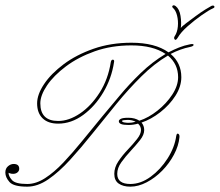

<svg xmlns="http://www.w3.org/2000/svg" viewBox="-126 -690 823 719"><path d="M521 -661Q517 -666 521 -669Q525 -672 532 -667Q546 -656 550 -630.5Q554 -605 551 -585Q555 -591 571 -603Q587 -615 606.5 -629.5Q626 -644 643 -654.5Q660 -665 666 -668Q674 -671 676.5 -666.5Q679 -662 672 -659Q656 -652 629 -633Q602 -614 576.5 -591.5Q551 -569 539 -548Q532 -537 528 -542.5Q524 -548 528 -554Q538 -569 540 -590.5Q542 -612 537 -632Q532 -652 521 -661ZM-24 9Q-75 9 -90.5 -8.5Q-106 -26 -106 -44Q-106 -59 -96 -67.5Q-86 -76 -75 -76Q-54 -76 -54 -58Q-54 -50 -60.5 -44.5Q-67 -39 -77 -39Q-84 -39 -89 -41Q-94 -43 -94 -43Q-94 -30 -81 -15.5Q-68 -1 -24 -1Q9 -1 43 -23Q77 -45 111.5 -81.5Q146 -118 182.5 -163Q219 -208 257 -254Q285 -287 321 -330.5Q357 -374 400.5 -416Q444 -458 494 -488Q447 -520 366 -520Q291 -520 229 -498Q167 -476 121 -441.5Q75 -407 50 -370Q25 -333 25 -303Q25 -237 92 -237Q132 -237 173.5 -265Q215 -293 247 -343Q279 -393 289 -458Q291 -467 297 -466.5Q303 -466 301 -457Q292 -397 261 -344.5Q230 -292 185.5 -259.5Q141 -227 92 -227Q54 -227 33.5 -247Q13 -267 13 -303Q13 -336 39 -375Q65 -414 112.5 -449.5Q160 -485 224.5 -507.5Q289 -530 366 -530Q455 -530 505 -494Q524 -504 544 -512Q564 -520 585 -524Q599 -527 599 -522Q599 -517 585 -514Q550 -507 513 -488Q553 -454 553 -401Q553 -366 531 -331.5Q509 -297 474.5 -270Q440 -243 404 -231Q414 -219 414 -203Q414 -185 398.5 -165.5Q383 -146 363.5 -125Q344 -104 328.5 -82.5Q313 -61 313 -39Q313 -1 362 -1Q401 -1 438 -28Q475 -55 501.5 -96.5Q528 -138 534 -181Q536 -192 541.5 -189Q547 -186 546 -176Q543 -144 525.5 -111Q508 -78 481.5 -51Q455 -24 423.5 -7.5Q392 9 362 9Q335 9 318.5 -2.5Q302 -14 302 -39Q302 -63 317 -85.5Q332 -108 352 -129Q372 -150 387 -169Q402 -188 402 -203Q402 -217 391 -227Q373 -222 356 -222Q336 -222 327.5 -225.5Q319 -229 319 -236Q319 -241 326.5 -245Q334 -249 355 -249Q379 -249 396 -238Q430 -249 463.5 -275.5Q497 -302 519 -335.5Q541 -369 541 -401Q541 -450 503 -482Q452 -452 404 -404.5Q356 -357 310.5 -301.5Q265 -246 221.5 -191.5Q178 -137 136.5 -91.5Q95 -46 55 -18.5Q15 9 -24 9ZM331 -237Q331 -233 339.5 -231.5Q348 -230 355 -230Q368 -230 382 -234Q369 -241 352 -241Q344 -241 337.5 -240Q331 -239 331 -237Z"/></svg>

Font: Kapakana Light
Style: Regular
Weight: 300
Designer: Kyosuke Nagai
Version: Version 1.000